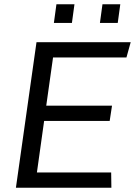

<svg xmlns="http://www.w3.org/2000/svg" viewBox="-20 -885 636 905"><path d="M55 0 152 -686H596L576 -614H230L198 -387H508L497 -315H188L154 -72H504L505 0ZM234 -777 246 -865H331L319 -777ZM451 -777 463 -865H547L535 -777Z"/></svg>

Font: Chivo Medium Light
Style: Italic
Weight: 300
Italic angle: -8.05°
Version: Version 2.002